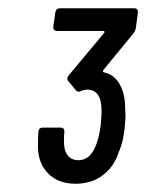

<svg xmlns="http://www.w3.org/2000/svg" viewBox="-20 -872 354 465"><path d="M284 -593Q284 -585 282 -563Q279 -532 270 -509L268 -505Q257 -469 229.5 -448Q202 -427 163 -427Q121 -427 96.5 -452Q72 -477 72 -517Q72 -541 73 -553Q74 -563 84 -563H127Q136 -563 136 -553Q135 -546 135 -533Q134 -510 143 -497Q152 -484 170 -484Q198 -484 212 -519Q220 -539 224 -569Q226 -595 226 -604Q226 -655 191 -655Q187 -655 179 -653L175 -651Q168 -648 164 -653L146 -675Q143 -678 143 -681Q143 -685 146 -689L232 -792Q234 -794 233 -795.5Q232 -797 230 -797H118Q109 -797 109 -807L114 -842Q116 -852 125 -852H305Q314 -852 314 -842L309 -804Q307 -795 303 -791L230 -702Q228 -699 231 -697Q256 -692 269.5 -668.5Q283 -645 283 -612Z"/></svg>

Font: Barlow Condensed Medium
Style: Italic
Weight: 500
Width: 3
Italic angle: -7°
Designer: Jeremy Tribby
Foundry: Tribby Type
Version: Version 1.408